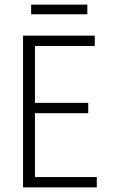

<svg xmlns="http://www.w3.org/2000/svg" viewBox="-20 -814 492 834"><path d="M400.4 -44.9H131.8V-322.3H363.3V-367.2H131.8V-614.3H391.6V-659.2H80.1V0H400.4ZM115.2 -793.9V-752H359.4V-793.9Z"/></svg>

Font: Yaldevi Colombo Light
Style: Regular
Weight: 300
Designer: Sol Matas, Denzil Rajitha, Kosala Senevirathne and Pathum Egodawatta
Foundry: Mooniak
Version: Version 1.020 ; ttfautohint (v1.6)